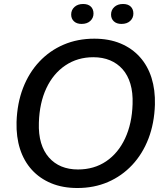

<svg xmlns="http://www.w3.org/2000/svg" viewBox="-20 -933 819 963"><path d="M368 10Q294 10 236.5 -14Q179 -38 139.5 -81.5Q100 -125 80.5 -185.5Q61 -246 63 -321Q66 -415 95.5 -491.5Q125 -568 177 -623.5Q229 -679 299 -709Q369 -739 453 -739Q527 -739 584.5 -715Q642 -691 681.5 -647Q721 -603 740 -542.5Q759 -482 757 -408Q754 -314 724.5 -237.5Q695 -161 643 -105.5Q591 -50 521.5 -20Q452 10 368 10ZM371 -83Q452 -83 512.5 -124Q573 -165 607.5 -239Q642 -313 645 -411Q647 -469 634 -512.5Q621 -556 595 -585.5Q569 -615 532 -630.5Q495 -646 448 -646Q369 -646 308 -605Q247 -564 212.5 -490.5Q178 -417 175 -318Q173 -260 186 -216.5Q199 -173 225.5 -143Q252 -113 288.5 -98Q325 -83 371 -83ZM589 -813Q565 -813 551 -826Q537 -839 537 -860Q537 -883 553.5 -898Q570 -913 597 -913Q622 -913 635.5 -900Q649 -887 649 -865Q649 -843 633 -828Q617 -813 589 -813ZM389 -813Q365 -813 351 -826Q337 -839 337 -860Q337 -883 353.5 -898Q370 -913 397 -913Q422 -913 435.5 -900Q449 -887 449 -865Q449 -843 433 -828Q417 -813 389 -813Z"/></svg>

Font: Mona Sans ExtraLight Medium
Style: Italic
Weight: 500
Italic angle: -11.6951°
Version: Version 2.000